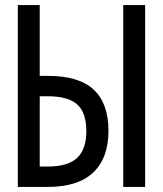

<svg xmlns="http://www.w3.org/2000/svg" viewBox="-20 -734 640 754"><path d="M50 0V-714H136V-436H168Q290 -436 348 -382Q406 -328 406 -220Q406 -114 346.5 -57Q287 0 168 0ZM136 -80H168Q246 -80 282.5 -113.5Q319 -147 319 -219Q319 -292 283 -324Q247 -356 168 -356H136ZM464 0V-714H550V0Z"/></svg>

Font: Noto Sans Mono
Style: Regular
Weight: 400
Designer: Monotype Design Team
Foundry: Monotype Imaging Inc.
Version: Version 2.014